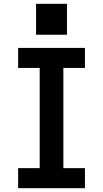

<svg xmlns="http://www.w3.org/2000/svg" viewBox="-20 -986 540 1006"><path d="M75 0V-105H188V-630H75V-735H425V-630H312V-105H425V0ZM169 -804V-966H331V-804Z"/></svg>

Font: Iosevka SS04 Extrabold
Style: Regular
Weight: 800
Monospace: yes
Designer: Belleve Invis
Foundry: Belleve Invis
Version: Version 19.0.0; ttfautohint (v1.8.4)